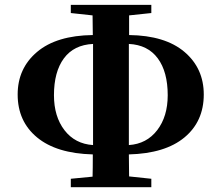

<svg xmlns="http://www.w3.org/2000/svg" viewBox="-20 -779 925 801"><path d="M368.2 -173.8V-595.7Q288.1 -591.8 246.6 -535.6Q205.1 -479.5 205.1 -381.8Q205.1 -293 249 -235.8Q293 -178.7 368.2 -173.8ZM517.6 -595.7V-173.8Q591.8 -178.7 635.7 -235.8Q679.7 -293 679.7 -381.8Q679.7 -479.5 638.2 -535.6Q596.7 -591.8 517.6 -595.7ZM518.6 -714.8V-632.8Q668.9 -630.9 749.5 -562.5Q830.1 -494.1 830.1 -384.8Q830.1 -272.5 749.5 -205.6Q668.9 -138.7 517.6 -134.8L518.6 -43L611.3 -33.2V2H275.4V-33.2L366.2 -42Q367.2 -73.2 367.2 -134.8Q215.8 -138.7 134.8 -205.6Q53.7 -272.5 53.7 -384.8Q53.7 -494.1 134.8 -562.5Q215.8 -630.9 367.2 -632.8Q367.2 -646.5 366.7 -673.8Q366.2 -701.2 366.2 -714.8L275.4 -724.6V-758.8H611.3V-724.6Z"/></svg>

Font: Bpmf Zihi Serif Heavy
Style: Heavy
Weight: 900
Foundry: But Ko
Version: Version 1.320